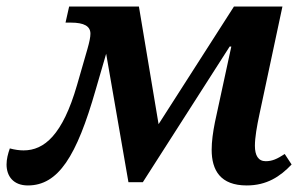

<svg xmlns="http://www.w3.org/2000/svg" viewBox="-58 -556 927 586"><path d="M27 10C120 10 176 -79 234 -282L266 -392L334 0H378L643 -414H648L598 -183C592 -153 588 -124 588 -99C588 -36 615 10 695 10C756 10 797 -17 832 -54L811 -86C788 -71 773 -64 753 -64C730 -64 720 -82 720 -111C720 -136 726 -171 734 -208L804 -536H656L426 -177L366 -536H153L142 -487H158C199 -487 218 -476 218 -453C218 -443 215 -428 209 -407L177 -296C133 -144 77 -97 14 -97C1 -97 -13 -99 -28 -103C-34 -86 -38 -70 -38 -54C-38 -18 -17 10 27 10Z"/></svg>

Font: Noto Serif SemiBold
Style: Italic
Weight: 600
Italic angle: -12°
Designer: Monotype Design Team
Foundry: Monotype Imaging Inc.
Version: Version 2.014